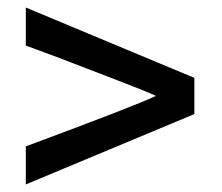

<svg xmlns="http://www.w3.org/2000/svg" viewBox="-20 -593 585 505"><path d="M491.2 -388.2 47.9 -573.2V-473.1L122.1 -445.8Q194.8 -418 280.5 -385Q366.2 -352.1 390.1 -340.8Q335.9 -314.9 47.9 -208V-107.9L491.2 -293Z"/></svg>

Font: FAU Chimera Medium
Style: Regular
Weight: 500
Version: Version 1.002;hotconv 1.0.117;makeotfexe 2.5.65602